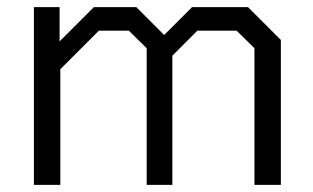

<svg xmlns="http://www.w3.org/2000/svg" viewBox="-20 -518 877 538"><path d="M75 -498H147V-402L243 -498H362L440 -420L518 -498H675L767 -406V0H693V-383L643 -432H533L463 -362V0H391V-383L341 -432H257L149 -324V0H75Z"/></svg>

Font: Chakra Petch
Style: Regular
Weight: 400
Designer: Katatrad Aksorn Co.,Ltd.
Foundry: Cadson Demak Co.,Ltd.
Version: Version 1.000; ttfautohint (v1.6)